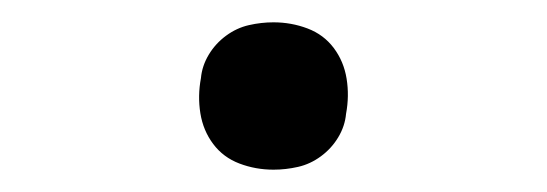

<svg xmlns="http://www.w3.org/2000/svg" viewBox="-20 -426 490 172"><path d="M225 -274Q209 -274 194.5 -279.5Q180 -285 171 -297Q162 -309 159.5 -324.5Q157 -340 160 -356Q161 -367 167 -377Q173 -387 182.5 -394Q192 -401 203 -403.5Q214 -406 225 -406Q241 -406 255.5 -400.5Q270 -395 279 -383Q288 -371 290.5 -355.5Q293 -340 290 -324Q289 -313 283 -303Q277 -293 267.5 -286Q258 -279 247 -276.5Q236 -274 225 -274Z"/></svg>

Font: Iosevka Etoile Light
Style: Italic
Weight: 300
Italic angle: -9°
Designer: Belleve Invis
Foundry: Belleve Invis
Version: Version 22.1.2; ttfautohint (v1.8.4)